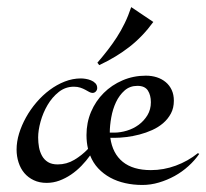

<svg xmlns="http://www.w3.org/2000/svg" viewBox="-20 -505 583 543"><path d="M543.5 -69.8Q530.8 -51.3 512.9 -35.2Q495.1 -19 473.9 -7.3Q452.6 4.4 429.4 11.2Q406.2 18.1 382.8 18.1Q356.9 18.1 334 12.9Q311 7.8 291.7 -2.7Q272.5 -13.2 257.8 -28.8Q243.2 -44.4 234.9 -65.4Q224.1 -50.3 210.4 -36.1Q196.8 -22 180.9 -11.2Q165 -0.5 147.7 5.9Q130.4 12.2 111.8 12.2Q91.3 12.2 75.4 4.6Q59.6 -2.9 48.8 -15.6Q38.1 -28.3 32.5 -45.7Q26.9 -63 26.9 -82Q26.9 -104 33.9 -127.2Q41 -150.4 53.5 -172.9Q65.9 -195.3 83 -215.3Q100.1 -235.4 120.4 -250.5Q140.6 -265.6 163.1 -274.4Q185.5 -283.2 209 -283.2Q214.4 -283.2 222.2 -282Q230 -280.8 237.3 -277.8Q244.6 -274.9 249.8 -269.5Q254.9 -264.2 254.9 -255.9Q254.9 -250.5 251 -246.3Q247.1 -242.2 241.7 -242.2Q237.3 -242.2 232.4 -244.9Q227.5 -247.6 221.4 -251Q215.3 -254.4 207.3 -257.1Q199.2 -259.8 189 -259.8Q165 -259.8 146.2 -244.9Q127.4 -230 114.5 -208Q101.6 -186 94.7 -161.1Q87.9 -136.2 87.9 -116.2Q87.9 -102.1 90.3 -88.6Q92.8 -75.2 98.9 -64.2Q105 -53.2 115.7 -46.6Q126.5 -40 143.1 -40Q168.5 -40 190.2 -53Q211.9 -65.9 229 -84Q224.6 -102.1 224.6 -123Q224.6 -158.2 237.5 -188.7Q250.5 -219.2 273.2 -241.9Q295.9 -264.6 326.7 -277.8Q357.4 -291 392.6 -291Q409.2 -291 423.6 -286.4Q438 -281.7 448.7 -272.7Q459.5 -263.7 465.6 -250.5Q471.7 -237.3 471.7 -220.2Q471.7 -199.7 463.4 -184.1Q455.1 -168.5 441.4 -156.7Q427.7 -145 410.4 -137.2Q393.1 -129.4 374.3 -124.5Q355.5 -119.6 337.2 -117.4Q318.8 -115.2 303.7 -115.2H292Q298.3 -70.8 327.1 -47.4Q356 -23.9 406.7 -23.9Q442.9 -23.9 477.3 -36.6Q511.7 -49.3 539.6 -71.8ZM302.7 -129.9Q320.3 -129.9 338.9 -135.5Q357.4 -141.1 372.3 -152.1Q387.2 -163.1 397 -179.2Q406.7 -195.3 406.7 -215.8Q406.7 -235.8 398.2 -249Q389.6 -262.2 368.7 -262.2Q347.2 -262.2 332.3 -249Q317.4 -235.8 308.1 -216.1Q298.8 -196.3 294.7 -173.1Q290.5 -149.9 290.5 -129.9ZM255.4 -327.6Q270.5 -345.2 284.2 -362.8Q297.9 -380.4 310.1 -399.2Q322.3 -418 332.5 -439Q342.8 -460 351.1 -484.9L413.6 -442.9Q383.3 -401.4 345.9 -372.3Q308.6 -343.3 260.7 -320.8Z"/></svg>

Font: Montez
Style: Regular
Weight: 400
Designer: Astigmatic (AOETI)
Foundry: Astigmatic (AOETI)
Version: Version 1.000